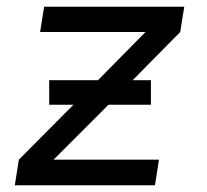

<svg xmlns="http://www.w3.org/2000/svg" viewBox="-20 -550 616 570"><path d="M24 0H440L452 -76H139L302 -239H428V-312H374L515 -455L527 -530H111L99 -455H412L271 -312H126V-239H198L36 -76Z"/></svg>

Font: Iosevka Sparkle Oblique
Style: Regular
Weight: 400
Italic angle: -9°
Designer: Belleve Invis
Foundry: Belleve Invis
Version: Version 4.5.0; ttfautohint (v1.8.3)